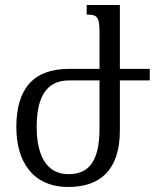

<svg xmlns="http://www.w3.org/2000/svg" viewBox="-20 -734 621 764"><path d="M252 10C376 10 457 -55 457 -215V-414H576V-460H457V-714H325V-676C369 -676 376 -666 376 -600V-460H255C110 -460 45 -378 45 -228C45 -94 108 10 252 10ZM252 -41C162 -41 126 -121 126 -228C126 -343 161 -414 255 -414H376V-224C376 -85 329 -41 252 -41Z"/></svg>

Font: Noto Serif Armenian ExtraCondensed Medium
Style: Regular
Weight: 500
Width: 2
Designer: Monotype Design Team
Foundry: Monotype Imaging Inc.
Version: Version 2.008